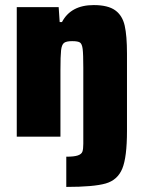

<svg xmlns="http://www.w3.org/2000/svg" viewBox="-20 -538 565 756"><path d="M308 28V-271Q308 -325 305.5 -345Q303 -365 295 -370.5Q287 -376 264 -376Q241 -376 232 -369Q223 -362 220.5 -340Q218 -318 218 -263V0H46V-510H211L215 -451H224Q259 -518 349 -518Q405 -518 433.5 -497.5Q462 -477 471 -437Q480 -397 480 -327V-22Q480 81 461.5 126Q443 171 396 184.5Q349 198 241 198V79Q272 79 286.5 74Q301 69 304.5 59Q308 49 308 28Z"/></svg>

Font: Saira Semi Condensed ExtraBold
Style: Regular
Weight: 800
Width: 4
Designer: Hector Gatti with collaboration of the Omnibus-Type team
Foundry: Omnibus-Type
Version: Version 1.001; ttfautohint (v1.8)